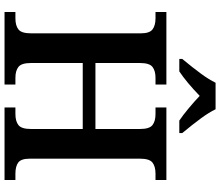

<svg xmlns="http://www.w3.org/2000/svg" viewBox="-82 -889 971 847"><g transform="rotate(90 403.5 -465.5)"><path d="M33 -48H61Q93 -48 110 -61.5Q127 -75 127 -116V-602Q127 -640 109.5 -653Q92 -666 61 -666H33V-714H353V-666H323Q292 -666 275 -652.5Q258 -639 258 -598V-401H549V-598Q549 -639 532 -652.5Q515 -666 483 -666H454V-714H774V-666H746Q714 -666 697 -652.5Q680 -639 680 -598V-111Q680 -73 697 -60.5Q714 -48 746 -48H774V0H454V-48H483Q515 -48 532 -61.5Q549 -75 549 -116V-345H258V-116Q258 -75 275 -61.5Q292 -48 323 -48H353V0H33ZM240 -784Q279 -831 305 -866.5Q331 -902 345 -931H462Q476 -902 502 -866.5Q528 -831 567 -784V-771H512Q488 -787 457.5 -812.5Q427 -838 403 -861Q343 -803 295 -771H240Z"/></g></svg>

Font: Noto Serif SemiBold
Style: Regular
Weight: 600
Designer: Monotype Design Team
Foundry: Monotype Imaging Inc.
Version: Version 1.001